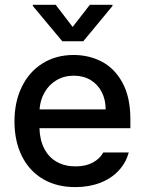

<svg xmlns="http://www.w3.org/2000/svg" viewBox="-20 -765 601 796"><path d="M40 -261.7Q40 -342.8 70.6 -405.3Q101.1 -467.8 156.7 -502.4Q212.4 -537.1 285.2 -537.1Q349.1 -537.1 402.3 -509.3Q455.6 -481.4 488 -421.6Q520.5 -361.8 520.5 -270.5V-233.4H143.6Q145 -184.1 163.8 -148.2Q182.6 -112.3 215.8 -93.8Q249 -75.2 293 -75.2Q335.4 -75.2 364.7 -91.1Q394 -106.9 408.2 -132.8H513.7Q502 -89.8 471.7 -57.4Q441.4 -24.9 395.3 -7.1Q349.1 10.7 292 10.7Q214.8 10.7 158 -22.9Q101.1 -56.6 70.6 -118.2Q40 -179.7 40 -261.7ZM418 -311.5Q418 -352.1 401.6 -383.8Q385.3 -415.5 355.5 -433.3Q325.7 -451.2 286.1 -451.2Q245.6 -451.2 214.1 -432.4Q182.6 -413.6 164.6 -381.6Q146.5 -349.6 144 -311.5ZM281.2 -653.3 352.5 -745.1H446.3V-740.2L325.2 -593.8H238.3L116.2 -740.2V-745.1H210.9Z"/></svg>

Font: Pretendard GOV Medium
Style: Regular
Weight: 500
Designer: Base glyphs from Inter by Rasmus Andersson; Hangeul glyphs from Noto Sans CJK(Source Han Sans) by Jang Soo-young and Kan
Foundry: Kil Hyung-jin
Version: Version 1.309